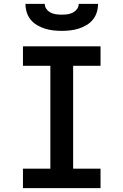

<svg xmlns="http://www.w3.org/2000/svg" viewBox="-20 -975 640 995"><path d="M99 0V-101H241V-634H99V-735H501V-634H359V-101H501V0ZM300 -815Q278 -815 256 -817.5Q234 -820 213 -826.5Q192 -833 172.5 -844.5Q153 -856 139 -873Q125 -890 118.5 -911.5Q112 -933 112 -955H212Q212 -940 221 -928Q230 -916 243 -909.5Q256 -903 270.5 -901Q285 -899 300 -899Q315 -899 329.5 -901Q344 -903 357 -909.5Q370 -916 379 -928Q388 -940 388 -955H488Q488 -933 481.5 -911.5Q475 -890 461 -873Q447 -856 427.5 -844.5Q408 -833 387 -826.5Q366 -820 344 -817.5Q322 -815 300 -815Z"/></svg>

Font: Iosevka HT Extended
Style: Bold
Weight: 700
Width: 7
Monospace: yes
Designer: Belleve Invis
Foundry: Belleve Invis
Version: Version 32.3.0; ttfautohint (v1.8.4)